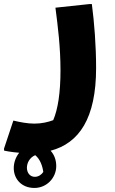

<svg xmlns="http://www.w3.org/2000/svg" viewBox="-64 -498 566 949"><path d="M411 -162C411 -274 402 -386 390 -478H379L210 -460C222 -368 235 -265 235 -150C235 -39 222 43 199 96C175 105 143 113 106 113C72 113 36 106 2 98L-44 236V246C-44 247 -8 254 31 257C14 278 4 305 4 333C4 386 42 431 106 431C168 431 214 380 214 323C214 291 203 265 186 247C327 210 411 87 411 -162ZM108 376C85 376 69 357 69 331C69 308 82 281 110 269C134 288 146 322 150 352C141 365 127 376 108 376Z"/></svg>

Font: Kufam Arabic Latin Roman Bold
Style: Regular
Weight: 700
Designer: Wael Morcos & Artur Schmal
Version: Version 1.200;PS 001.200;hotconv 1.0.88;makeotf.lib2.5.64775